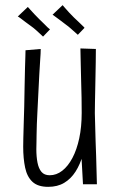

<svg xmlns="http://www.w3.org/2000/svg" viewBox="-20 -715 462 745"><path d="M167 10Q127 10 106 -9.5Q85 -29 77.5 -64.5Q70 -100 70 -146Q70 -156 70.5 -179Q71 -202 72 -234Q73 -266 74 -301Q75 -344 75.5 -382Q76 -420 77 -450Q78 -480 78.5 -498.5Q79 -517 79 -520L138 -525Q138 -509 136 -483.5Q134 -458 132.5 -426Q131 -394 129 -357Q127 -320 125 -277Q124 -255 123 -234Q122 -213 122 -194.5Q122 -176 121.5 -161.5Q121 -147 121 -136Q121 -107 125.5 -84Q130 -61 141 -48Q152 -35 173 -35Q199 -35 221.5 -52.5Q244 -70 261 -102Q278 -134 287.5 -178.5Q297 -223 297 -277L322 -287Q322 -240 317 -196Q312 -152 301.5 -114.5Q291 -77 273 -49Q255 -21 229 -5.5Q203 10 167 10ZM302 0 296 -109Q297 -151 297 -193Q297 -235 297 -277Q297 -306 296.5 -335.5Q296 -365 295 -395Q294 -425 293.5 -457.5Q293 -490 292 -527L352 -525Q352 -500 351.5 -473Q351 -446 350.5 -419Q350 -392 349.5 -366.5Q349 -341 348.5 -317.5Q348 -294 348 -276Q349 -248 349.5 -220.5Q350 -193 351 -165.5Q352 -138 353 -110.5Q354 -83 354.5 -55.5Q355 -28 356 0ZM282 -580Q280 -582 272.5 -588.5Q265 -595 255 -604Q245 -613 235 -620Q225 -628 214 -636Q203 -644 195 -650Q187 -656 184 -658L223 -695Q225 -693 232 -684.5Q239 -676 248.5 -666Q258 -656 267 -647Q277 -638 285.5 -629.5Q294 -621 300 -615.5Q306 -610 308 -607ZM147 -573Q145 -575 137.5 -582Q130 -589 120 -598Q110 -607 100 -614Q90 -621 79.5 -629Q69 -637 60.5 -643.5Q52 -650 49 -651L88 -688Q90 -686 97 -678Q104 -670 113.5 -660Q123 -650 133 -640Q143 -631 151 -622.5Q159 -614 165 -608.5Q171 -603 174 -601Z"/></svg>

Font: Truculenta Light
Style: Regular
Weight: 300
Version: Version 1.002